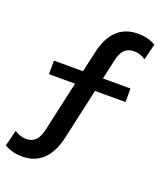

<svg xmlns="http://www.w3.org/2000/svg" viewBox="-188 -827 1002 1164"><g transform="rotate(20 313.0 -245.0)"><path d="M92 225.5Q60 225.5 31.8 218Q3.5 210.5 -22 196.5L4 92.5Q18 102.5 38 109.8Q58 117 77.5 117Q116 117 138.5 95.5Q161 74 173 20.5L292.5 -516Q315 -617 367 -666Q419 -715 501 -715Q533.5 -715 561.8 -707.8Q590 -700.5 615 -686L589 -582Q576 -592.5 555.8 -599.5Q535.5 -606.5 515.5 -606.5Q477.5 -606.5 454.5 -585.2Q431.5 -564 419.5 -509.5L300.5 26.5Q278 127 225.5 176.2Q173 225.5 92 225.5ZM76 -299.5V-387H570V-299.5Z"/></g></svg>

Font: Geologica Cursive Medium
Style: Regular
Weight: 500
Designer: Sindre Bremnes, Frode Helland
Foundry: Monokrom Skriftforlag AS
Version: Version 1.010;gftools[0.9.28]